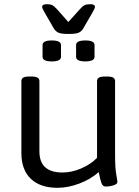

<svg xmlns="http://www.w3.org/2000/svg" viewBox="-20 -890 665 916"><path d="M254 6Q172 6 127 -37Q82 -80 82 -160V-503Q82 -514 90.5 -519.5Q99 -525 121 -525H129Q150 -525 159 -519.5Q168 -514 168 -503V-168Q168 -67 278 -67Q322 -67 367.5 -86.5Q413 -106 443 -137V-503Q443 -514 451.5 -519.5Q460 -525 482 -525H490Q512 -525 520.5 -519.5Q529 -514 529 -503V-151Q529 -89 534.5 -59Q540 -29 540 -22Q540 -14 529.5 -9Q519 -4 506 -2Q493 0 484 0Q470 0 464 -16.5Q458 -33 451 -69Q413 -35 359 -14.5Q305 6 254 6ZM387 -597Q343 -597 343 -619V-675Q343 -697 387 -697Q431 -697 431 -675V-619Q431 -597 387 -597ZM227 -597Q183 -597 183 -619V-675Q183 -697 227 -697Q271 -697 271 -675V-619Q271 -597 227 -597ZM411 -870Q433 -870 433 -857Q433 -853 429.5 -846Q426 -839 421 -830L377 -754Q370 -742 357.5 -735Q345 -728 307 -728Q270 -728 257 -735Q244 -742 237 -754L193 -830Q188 -839 184.5 -846Q181 -853 181 -857Q181 -870 203 -870Q220 -870 229 -865.5Q238 -861 252 -846L306 -785L361 -846Q374 -861 384 -865.5Q394 -870 411 -870Z"/></svg>

Font: Asap Semi Expanded
Style: Regular
Weight: 400
Width: 6
Designer: Pablo Cosgaya
Foundry: Omnibus-Type
Version: Version 3.001; ttfautohint (v1.8.4.7-5d5b)